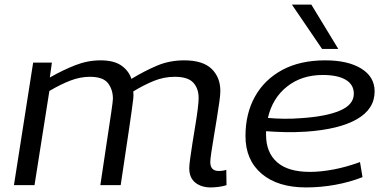

<svg xmlns="http://www.w3.org/2000/svg" viewBox="-20 -810 1680 840"><path d="M902 10Q861 10 834.5 -11Q808 -32 808 -74Q808 -87 812 -116.5Q816 -146 822 -184Q828 -222 834.5 -261Q841 -300 845 -332Q849 -364 849 -381Q849 -423 825.5 -448.5Q802 -474 745 -474Q697 -474 653 -456Q609 -438 563 -410Q564 -404 564 -394.5Q564 -385 563 -378Q559 -343 544.5 -244.5Q530 -146 508 0H419Q434 -102 446.5 -184Q459 -266 466.5 -317Q474 -368 474 -378Q474 -418 452.5 -446Q431 -474 373 -474Q331 -474 288 -457.5Q245 -441 196 -412L131 0H41L125 -536H207L198 -471Q256 -504 310 -525Q364 -546 420 -546Q478 -546 510.5 -523.5Q543 -501 555 -465Q613 -500 667.5 -523Q722 -546 786 -546Q867 -546 905.5 -509Q944 -472 944 -412Q944 -395 939.5 -363Q935 -331 928.5 -291Q922 -251 915.5 -212Q909 -173 904.5 -143Q900 -113 900 -101Q900 -62 937 -62Q955 -62 970 -67L971 0Q956 5 937 7.5Q918 10 902 10Z M1566 -35Q1510 -13 1446.5 -1.5Q1383 10 1319 10Q1195 10 1124.5 -50Q1054 -110 1054 -215Q1054 -313 1095.5 -387.5Q1137 -462 1215 -504Q1293 -546 1403 -546Q1502 -546 1560.5 -510Q1619 -474 1619 -410Q1619 -333 1541.5 -288.5Q1464 -244 1319 -234Q1272 -231 1227 -232Q1182 -233 1144 -236Q1144 -228 1144 -220Q1144 -143 1192 -100.5Q1240 -58 1336 -58Q1383 -58 1439 -68.5Q1495 -79 1555 -101ZM1392 -482Q1300 -482 1236 -431.5Q1172 -381 1152 -294Q1185 -291 1222 -290.5Q1259 -290 1296 -293Q1406 -300 1467 -326Q1528 -352 1528 -400Q1528 -440 1492.5 -461Q1457 -482 1392 -482ZM1389 -596 1257 -790H1342L1460 -596Z"/></svg>

Font: Georama Extended
Style: Italic
Weight: 400
Width: 7
Italic angle: -9°
Designer: Jean-Baptiste Levee
Foundry: Production Type
Version: Version 1.000